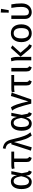

<svg xmlns="http://www.w3.org/2000/svg" viewBox="2088 -2934 860 5075"><g transform="rotate(-90 2517.5 -397.0)"><path d="M263 -466C327 -466 369 -424 396 -267C363 -94 307 -61 259 -61C191 -61 155 -122 155 -259C155 -394 194 -466 263 -466ZM258 -539C125 -539 57 -422 57 -259C57 -78 129 12 249 12C339 12 386 -55 413 -138L422 -82C431 -25 472 6 516 13L548 -63C518 -74 507 -89 502 -116L476 -250L531 -527H447L421 -376C400 -497 345 -539 258 -539Z M1048 -452V-527H695C646 -527 624 -525 588 -512L604 -440C637 -449 650 -451 703 -452H772V-129C772 -45 799 -8 881 12L910 -57C877 -72 864 -89 864 -141V-452Z M1134 -752 1120 -681C1225 -662 1259 -619 1281 -527H1240L1072 -10L1161 12L1300 -457C1355 -171 1400 -84 1471 12L1557 -22C1485 -108 1446 -190 1373 -500C1335 -662 1284 -724 1134 -752Z M1805 -466C1869 -466 1911 -424 1938 -267C1905 -94 1849 -61 1801 -61C1733 -61 1697 -122 1697 -259C1697 -394 1736 -466 1805 -466ZM1800 -539C1667 -539 1599 -422 1599 -259C1599 -78 1671 12 1791 12C1881 12 1928 -55 1955 -138L1964 -82C1973 -25 2014 6 2058 13L2090 -63C2060 -74 2049 -89 2044 -116L2018 -250L2073 -527H1989L1963 -376C1942 -497 1887 -539 1800 -539Z M2218 -538 2130 -505C2199 -428 2246 -271 2315 0H2426L2607 -519L2517 -538L2373 -78C2320 -331 2268 -473 2218 -538Z M3072 -452V-527H2719C2670 -527 2648 -525 2612 -512L2628 -440C2661 -449 2674 -451 2727 -452H2796V-129C2796 -45 2823 -8 2905 12L2934 -57C2901 -72 2888 -89 2888 -141V-452Z M3258 -527H3166V-130C3166 -46 3196 -9 3275 12L3304 -57C3271 -72 3258 -89 3258 -141Z M3855 -499 3787 -539 3556 -282 3738 -65C3779 -16 3804 6 3855 12L3884 -56C3855 -67 3833 -82 3807 -113L3661 -285ZM3518 -539 3434 -527C3448 -483 3460 -434 3460 -357V0H3552V-339C3552 -451 3535 -503 3518 -539Z M4177 -465C4264 -465 4312 -401 4312 -264C4312 -126 4264 -62 4176 -62C4088 -62 4040 -126 4040 -263C4040 -401 4089 -465 4177 -465ZM4177 -539C4027 -539 3941 -426 3941 -263C3941 -96 4026 12 4176 12C4325 12 4411 -101 4411 -264C4411 -431 4327 -539 4177 -539Z M4939 -527H4846C4865 -428 4872 -338 4872 -263C4872 -106 4796 -62 4737 -62C4679 -62 4646 -97 4646 -171V-527H4554V-163C4554 -48 4635 12 4733 12C4845 12 4965 -66 4965 -255C4965 -358 4955 -440 4939 -527ZM4723 -807 4720 -596H4786L4821 -799Z"/></g></svg>

Font: Fira Math
Style: Regular
Weight: 400
Designer: Xiangdong Zeng
Foundry: Xiangdong Zeng
Version: Version 0.3.4